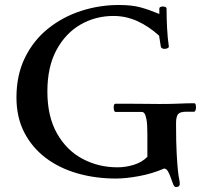

<svg xmlns="http://www.w3.org/2000/svg" viewBox="-20 -703 807 770"><path d="M686 -209Q686 -133 688.5 -88Q691 -43 693.5 -19.5Q696 4 698.5 15Q701 26 701 35Q701 39 698 43Q695 47 685 47Q679 47 674.5 36Q670 25 665 10Q660 -5 653.5 -16Q647 -27 638 -27Q592 -7 539 3Q486 13 445 13Q362 13 289.5 -8Q217 -29 162.5 -70.5Q108 -112 77 -172.5Q46 -233 46 -312Q46 -402 80 -471.5Q114 -541 172.5 -588Q231 -635 304.5 -659Q378 -683 457 -683Q509 -683 543.5 -673.5Q578 -664 619 -647V-668Q619 -673 623.5 -675Q628 -677 633 -677Q638 -677 643 -675Q648 -673 648 -668Q648 -631 650 -591.5Q652 -552 657 -517Q658 -513 652.5 -510Q647 -507 641 -507Q627 -507 625 -516L618 -560Q576 -598 530.5 -618.5Q485 -639 435 -639Q363 -639 303 -604.5Q243 -570 206.5 -502.5Q170 -435 170 -336Q170 -236 208.5 -168Q247 -100 311 -66Q375 -32 451 -32Q484 -32 516.5 -42Q549 -52 571 -74V-166Q571 -205 567.5 -223.5Q564 -242 559.5 -248Q555 -254 550 -254H444Q436 -254 436 -273Q436 -278 437.5 -282.5Q439 -287 444 -287Q465 -287 498.5 -287Q532 -287 565 -286.5Q598 -286 618 -286Q661 -286 685.5 -287Q710 -288 726 -288.5Q742 -289 758 -289Q763 -289 764.5 -284Q766 -279 766 -273Q766 -266 764 -260.5Q762 -255 758 -255H727Q702 -255 694 -245Q686 -235 686 -209Z"/></svg>

Font: Sedan SC
Style: Regular
Weight: 400
Designer: Sebastian Salazar
Foundry: Sebastian Salazar
Version: Version 1.100; ttfautohint (v1.8.4.7-5d5b)